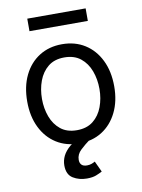

<svg xmlns="http://www.w3.org/2000/svg" viewBox="-100 -796 797 1076"><g transform="rotate(-10 298.5 -258.0)"><path d="M297.9 11.7Q224.1 11.7 168.5 -23.4Q112.8 -58.6 81.8 -122.1Q50.8 -185.5 50.8 -269.5Q50.8 -355 81.8 -418.7Q112.8 -482.4 168.5 -517.6Q224.1 -552.7 297.9 -552.7Q372.1 -552.7 427.7 -517.6Q483.4 -482.4 514.6 -418.7Q545.9 -355 545.9 -269.5Q545.9 -185.5 514.6 -122.1Q483.4 -58.6 427.7 -23.4Q372.1 11.7 297.9 11.7ZM297.9 -63.5Q354.5 -63.5 390.6 -92.3Q426.8 -121.1 444.3 -168.2Q461.9 -215.3 461.9 -269.5Q461.9 -324.7 444.3 -372.1Q426.8 -419.4 390.6 -448.5Q354.5 -477.5 297.9 -477.5Q241.7 -477.5 205.8 -448.5Q169.9 -419.4 152.3 -372.1Q134.8 -324.7 134.8 -269.5Q134.8 -215.3 152.3 -168.2Q169.9 -121.1 205.8 -92.3Q241.7 -63.5 297.9 -63.5ZM305.7 212.9Q261.7 212.9 227.5 191.9Q193.4 170.9 193.4 119.1Q193.4 90.8 206.1 64.9Q218.8 39.1 247.1 15.1Q275.4 -8.8 322.3 -30.3L360.4 0Q328.6 23.4 303.5 47.1Q278.3 70.8 278.3 102.1Q278.3 120.1 288.3 130.4Q298.3 140.6 319.3 140.6Q334 140.6 345.7 136.2Q357.4 131.8 365.2 127L394 188.5Q379.4 196.8 358.9 204.8Q338.4 212.9 305.7 212.9ZM463.9 -727.5V-656.2H131.8V-727.5Z"/></g></svg>

Font: Inter V
Style: 
Weight: 400
Designer: Rasmus Andersson
Foundry: rsms
Version: Version 4.000;git-a3f224843